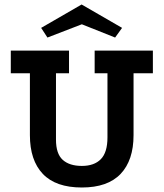

<svg xmlns="http://www.w3.org/2000/svg" viewBox="-20 -814 728 854"><path d="M574 -213Q574 -101 516.5 -40.5Q459 20 344 20Q228 20 170.5 -40.5Q113 -101 113 -213V-488H28V-589H287V-488H229V-193Q229 -130 259 -103Q289 -76 344 -76Q399 -76 428.5 -106Q458 -136 458 -203V-488H401V-589H660V-488H574ZM343 -794 523 -690 492 -647 344 -706 191 -647 163 -690Z"/></svg>

Font: Podkova
Style: Bold
Weight: 700
Designer: Ilya Yudin
Foundry: Cyreal (www.cyreal.org)
Version: Version 2.102; ttfautohint (v1.8.1.43-b0c9)